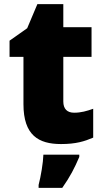

<svg xmlns="http://www.w3.org/2000/svg" viewBox="-20 -750 500 925"><path d="M337 -207C304 -207 285 -225 285 -261V-476H421V-619H285V-730H160L111 -614L26 -554V-476H93V-248C93 -98 166 -56 274 -56C346 -56 387 -69 429 -87V-226C398 -215 371 -207 337 -207ZM362 6V-5H189C188 33 177 99 166 141V155H280C318 101 339 60 362 6Z"/></svg>

Font: Noto Sans Malayalam UI Black
Style: Regular
Weight: 900
Designer: Jelle Bosma - Monotype Design Team
Foundry: Monotype Imaging Inc.
Version: Version 2.104